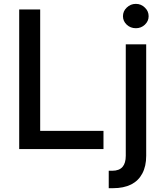

<svg xmlns="http://www.w3.org/2000/svg" viewBox="-20 -777 853 1001"><path d="M80.1 0Q80.1 -181.6 80.1 -727.5Q107.4 -727.5 189.5 -727.5Q189.5 -569.3 189.5 -94.7Q272.5 -94.7 519.5 -94.7Q519.5 -71.3 519.5 0Q409.2 0 80.1 0ZM635.7 -545.9Q662.1 -545.9 742.2 -545.9Q742.2 -400.4 742.2 35.2Q742.2 89.8 721.7 127.9Q702.1 165 664.1 184.6Q625 204.1 569.3 204.1Q563.5 204.1 557.6 204.1Q552.7 204.1 546.9 204.1Q546.9 173.8 546.9 113.3Q551.8 113.3 555.7 113.3Q559.6 113.3 564.5 113.3Q601.6 113.3 619.1 92.8Q635.7 73.2 635.7 35.2Q635.7 -158.2 635.7 -545.9ZM688.5 -629.9Q660.2 -629.9 640.6 -648.4Q621.1 -667 621.1 -692.4Q621.1 -718.8 640.6 -737.3Q660.2 -756.8 688.5 -756.8Q715.8 -756.8 735.4 -737.3Q754.9 -718.8 754.9 -692.4Q754.9 -667 735.4 -648.4Q715.8 -629.9 688.5 -629.9Z"/></svg>

Font: DeepSea
Style: Medium
Weight: 500
Designer: Stem
Version: Version 3.019;git-0a5106e0b